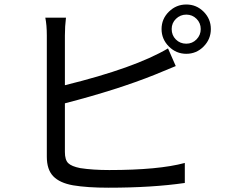

<svg xmlns="http://www.w3.org/2000/svg" viewBox="-20 -830 1040 871"><path d="M274.4 -443.4Q591.8 -521.5 742.2 -610.4L777.3 -530.3Q684.6 -492.2 682.6 -491.2Q512.7 -422.9 274.4 -361.3V-140.6Q274.4 -104.5 289.6 -89.8Q304.7 -75.2 343.8 -67.4Q400.4 -58.6 475.6 -58.6Q699.2 -58.6 818.4 -90.8V0Q670.9 21.5 471.7 21.5Q376 21.5 311.5 10.7Q251 0 221.7 -30.3Q192.4 -60.5 192.4 -119.1V-668.9Q192.4 -716.8 185.5 -750H279.3Q274.4 -710.9 274.4 -668.9ZM825.2 -631.8Q852.5 -631.8 871.6 -651.4Q890.6 -670.9 890.6 -698.2Q890.6 -725.6 871.6 -744.6Q852.5 -763.7 825.2 -763.7Q797.9 -763.7 778.3 -744.6Q758.8 -725.6 758.8 -698.2Q758.8 -669.9 777.8 -650.9Q796.9 -631.8 825.2 -631.8ZM746.1 -776.9Q779.3 -809.6 825.2 -809.6Q871.1 -809.6 903.8 -776.9Q936.5 -744.1 936.5 -698.2Q936.5 -652.3 903.8 -619.1Q871.1 -585.9 825.2 -585.9Q779.3 -585.9 746.1 -619.1Q712.9 -652.3 712.9 -698.2Q712.9 -744.1 746.1 -776.9Z"/></svg>

Font: GenYoGothic TW TTF Regular
Style: Regular
Weight: 400
Version: Version 1.300